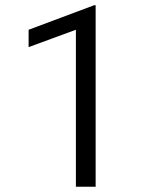

<svg xmlns="http://www.w3.org/2000/svg" viewBox="-20 -727 602 740"><path d="M343.3 -707 90.3 -612.3V-545.4L272.5 -612.3V-7.3H348.6V-707Z"/></svg>

Font: Shabnam Light
Style: Regular
Weight: 300
Foundry: DejaVu fonts team - Redesigned by Saber Rastikerdar - Based on Vazir font
Version: Version 5.0.1